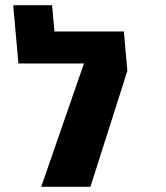

<svg xmlns="http://www.w3.org/2000/svg" viewBox="-20 -721 640 741"><path d="M458 -599.5 471.5 -447.5 329 0H139L304 -476H51L31 -701H181L190 -599.5Z"/></svg>

Font: JuliaMono ExtraBold
Style: Italic
Weight: 800
Italic angle: -9°
Monospace: yes
Designer: cormullion
Foundry: corm
Version: Version 0.057; ttfautohint (v1.8.4)